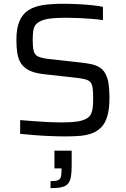

<svg xmlns="http://www.w3.org/2000/svg" viewBox="-20 -716 668 1019"><path d="M328.7 8Q291.6 8 248 6.2Q204.4 4.5 162.8 1.2Q121.1 -2.1 87 -5.6V-78.7Q122.6 -75.7 162.3 -72.7Q202 -69.7 239.3 -67.9Q276.6 -66.2 303.4 -66.2Q356 -66.2 388 -70.8Q420 -75.3 441.9 -88Q457 -97.4 463.7 -112.2Q470.5 -127.1 472.4 -147.1Q474.4 -167 474.4 -190.1Q474.4 -224.1 472.1 -245.1Q469.9 -266.2 461.4 -277.7Q452.9 -289.2 434 -294.6Q415.1 -300 382.8 -303.4L212.3 -322.4Q164.3 -327.9 135.3 -342.2Q106.4 -356.5 91.6 -379.4Q76.8 -402.4 71.9 -433.6Q67 -464.8 67 -503.6Q67 -566.6 83.7 -604.7Q100.4 -642.9 132.1 -662.7Q163.8 -682.5 209.6 -689.3Q255.5 -696 313.7 -696Q352.2 -696 392.3 -694Q432.5 -691.9 467.9 -688.4Q503.3 -684.8 526.4 -679.7V-609.2Q500.1 -613.2 466.2 -616Q432.2 -618.8 396.5 -620.3Q360.7 -621.8 329.2 -621.8Q273.7 -621.8 239.6 -616.6Q205.5 -611.5 185.9 -598.9Q163.7 -585.7 158.6 -562.2Q153.5 -538.8 153.5 -505.9Q153.5 -466.6 158.9 -445.6Q164.3 -424.5 182.6 -416Q200.8 -407.5 237.8 -403L405.3 -384.5Q440.6 -381 468.5 -374.5Q496.4 -367.9 516.1 -353.2Q535.7 -338.4 546.4 -309.6Q552 -296.5 554.9 -279.3Q557.7 -262.2 559.3 -241.5Q560.9 -220.9 560.9 -195.6Q560.9 -139.1 550.1 -101.5Q539.3 -63.9 518.9 -42.1Q498.6 -20.3 469.8 -9.2Q440.9 1.9 405.6 5Q370.2 8 328.7 8ZM248.2 282.6V245.3Q272.8 245.3 285.2 241.2Q297.6 237 301.9 226Q306.3 215 306.3 194.8V177.8H268.9V83.5H360.4V163.4Q360.4 199.6 356.3 222.8Q352.3 246 340.5 259.2Q328.8 272.5 306.7 277.5Q284.7 282.6 248.2 282.6Z"/></svg>

Font: Saira Thin
Style: Regular
Weight: 100
Designer: Hector Gatti with collaboration of the Omnibus-Type team
Foundry: Omnibus-Type
Version: Version 1.101